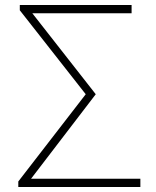

<svg xmlns="http://www.w3.org/2000/svg" viewBox="-20 -746 622 766"><path d="M53 0H540V-33H104L362 -370L109 -693H505V-726H59V-705L322 -370L53 -22Z"/></svg>

Font: Kinto Sans Thin
Style: Regular
Weight: 100
Designer: Authors: Ryoko NISHIZUKA  (kana & ideographs); Paul D. Hunt (Latin, Greek & Cyrillic); Wenlong ZHANG  (bopomofo); Sandol
Foundry: Adobe Systems Incorporated, ookami Inc.
Version: Version 0.001